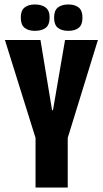

<svg xmlns="http://www.w3.org/2000/svg" viewBox="-20 -839 461 859"><path d="M139 0V-222L2 -660H161L213 -346H217L271 -660H418L283 -222V0ZM286 -701Q256 -701 239 -714.5Q222 -728 222 -760Q222 -792 239 -805.5Q256 -819 286 -819Q315 -819 332 -805.5Q349 -792 349 -760Q349 -728 332 -714.5Q315 -701 286 -701ZM136 -701Q107 -701 90 -714.5Q73 -728 73 -761Q73 -792 90 -805.5Q107 -819 136 -819Q166 -819 184 -805.5Q202 -792 202 -761Q202 -728 184.5 -714.5Q167 -701 136 -701Z"/></svg>

Font: Bricolage Grotesque 96pt Condensed Bricolage Grotesque 48pt Condensed Regular
Style: Bold
Weight: 700
Width: 3
Designer: Mathieu Triay
Foundry: Atelier Triay
Version: Version 1.001; ttfautohint (v1.8.4.7-5d5b);gftools[0.9.33.de